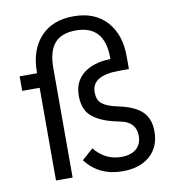

<svg xmlns="http://www.w3.org/2000/svg" viewBox="-85 -825 809 910"><g transform="rotate(-10 320.0 -370.0)"><path d="M432 12Q320 12 255 -72L309 -120Q361 -56 438 -56Q484 -56 510 -78Q536 -100 536 -140Q536 -206 466 -221L435 -228Q365 -244 327 -277Q289 -310 289 -376Q289 -444 336.5 -482Q384 -520 467 -522V-527Q467 -684 329 -684Q259 -684 226 -645.5Q193 -607 193 -527V0H113V-446H29V-516H113V-521Q113 -627 170 -689.5Q227 -752 329 -752Q431 -752 488 -689.5Q545 -627 545 -521V-460H498Q366 -460 366 -380Q366 -344 385.5 -326.5Q405 -309 445 -299L475 -292Q548 -275 580.5 -241Q613 -207 613 -149Q613 -74 564.5 -31Q516 12 432 12Z"/></g></svg>

Font: Anuphan
Style: Regular
Weight: 400
Designer: Mike Abbink, Paul van der Laan, Pieter van Rosmalen, Mint Tantisuwanna
Foundry: Bold Monday; Cadson Demak
Version: Version 3.002;hotconv 1.0.109;makeotfexe 2.5.65596